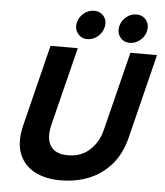

<svg xmlns="http://www.w3.org/2000/svg" viewBox="-59 -926 847 988"><g transform="rotate(5 364.5 -432.0)"><path d="M289.2 10Q211.7 10 155.4 -19.6Q99.2 -49.2 76.2 -109.2Q53.3 -169.2 75.8 -259.2L179.2 -675H320L219.2 -271.7Q201.7 -200.8 226.7 -161.2Q251.7 -121.7 317.5 -121.7Q385 -121.7 430 -163.3Q475 -205 490.8 -270.8L591.7 -675H729.2L621.7 -242.5Q600.8 -156.7 552.9 -100.8Q505 -45 437.9 -17.5Q370.8 10 289.2 10ZM584.2 -725.8Q550.8 -725.8 532.9 -750.4Q515 -775 523.3 -808.3Q530.8 -836.7 554.2 -855.4Q577.5 -874.2 605 -874.2Q639.2 -874.2 657.1 -849.6Q675 -825 666.7 -791.7Q659.2 -763.3 635.4 -744.6Q611.7 -725.8 584.2 -725.8ZM365 -725.8Q332.5 -725.8 314.2 -750.4Q295.8 -775 304.2 -808.3Q311.7 -836.7 335 -855.4Q358.3 -874.2 386.7 -874.2Q420.8 -874.2 438.8 -849.6Q456.7 -825 447.5 -791.7Q440 -763.3 416.2 -744.6Q392.5 -725.8 365 -725.8Z"/></g></svg>

Font: Funnel Sans
Style: Bold Italic
Weight: 700
Italic angle: -14.036°
Designer: NORD ID, Kristian Moeller
Foundry: Dicotype
Version: Version 1.000